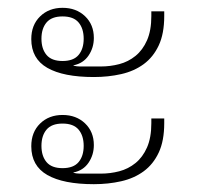

<svg xmlns="http://www.w3.org/2000/svg" viewBox="-20 -511 508 491"><path d="M220 -314Q142 -314 101 -337.5Q60 -361 60 -411Q60 -447 82.5 -469Q105 -491 140 -491Q175 -491 197.5 -469.5Q220 -448 220 -414Q220 -389 206.5 -369Q193 -349 168 -344V-343Q176 -341 184.5 -341Q193 -341 202 -341H238Q262 -341 285 -347Q308 -353 326.5 -368Q345 -383 356 -408Q367 -433 367 -470V-482H400V-470Q400 -425 386 -395Q372 -365 347.5 -347Q323 -329 290 -321.5Q257 -314 220 -314ZM220 -40Q142 -40 101 -63.5Q60 -87 60 -137Q60 -173 82.5 -195Q105 -217 140 -217Q175 -217 197.5 -195.5Q220 -174 220 -140Q220 -115 206.5 -95Q193 -75 168 -70V-69Q176 -67 184.5 -67Q193 -67 202 -67H238Q262 -67 285 -73Q308 -79 326.5 -94Q345 -109 356 -134Q367 -159 367 -196V-208H400V-196Q400 -151 386 -121Q372 -91 347.5 -73Q323 -55 290 -47.5Q257 -40 220 -40ZM140 -355Q168 -355 181 -370.5Q194 -386 194 -412Q194 -438 181 -453.5Q168 -469 140 -469Q112 -469 99 -453.5Q86 -438 86 -412Q86 -386 99 -370.5Q112 -355 140 -355ZM140 -81Q168 -81 181 -96.5Q194 -112 194 -138Q194 -164 181 -179.5Q168 -195 140 -195Q112 -195 99 -179.5Q86 -164 86 -138Q86 -112 99 -96.5Q112 -81 140 -81Z"/></svg>

Font: IBM Plex Sans Thai Looped ExtraLight
Style: Regular
Weight: 200
Designer: Mike Abbink, Paul van der Laan, Pieter van Rosmalen, Ben Mitchell, Mark Frömberg
Foundry: Bold Monday
Version: Version 1.0